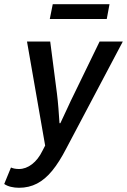

<svg xmlns="http://www.w3.org/2000/svg" viewBox="-68 -688 602 910"><path d="M22 202Q2 202 -16.5 197.5Q-35 193 -48 184L-16 106Q0 113 22 113Q54 113 83.5 90.5Q113 68 133 27L146 2L60 -491H170L202 -244Q206 -212 209 -174Q212 -136 214 -104H218Q234 -137 251 -174.5Q268 -212 284 -244L404 -491H514L246 16Q213 80 179.5 121Q146 162 107.5 182Q69 202 22 202ZM168 -598 182 -668H451L438 -598Z"/></svg>

Font: Source Sans 3 SemiBold
Style: Italic
Weight: 600
Italic angle: -11°
Designer: Paul D. Hunt
Foundry: Adobe
Version: Version 3.046;hotconv 1.0.118;makeotfexe 2.5.65603